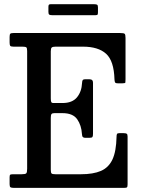

<svg xmlns="http://www.w3.org/2000/svg" viewBox="-20 -910 683 930"><path d="M87 -684H45Q32 -684 29.2 -688.5Q26.5 -693 26.5 -705V-730.5Q26.5 -743 29.8 -746.5Q33 -750 45 -750H562Q579 -750 583.5 -746.5Q588 -743 588 -726V-526.5Q588 -514 587.2 -510.2Q586.5 -506.5 573.5 -506.5H550.5Q539.5 -506.5 537.2 -511.2Q535 -516 534.5 -525.5Q532 -615 494 -649.5Q456 -684 382 -684H249Q235.5 -684 230.8 -680Q226 -676 226 -661.5V-434Q226 -422 228 -416.5Q230 -411 238.5 -411H283Q330 -411 352.8 -438.5Q375.5 -466 377.5 -508.5Q378 -519 381 -522.5Q384 -526 391.5 -526H413.5Q430.5 -526 430.5 -509.5V-262.5Q430.5 -250.5 427.8 -246.5Q425 -242.5 413.5 -242.5H392Q386 -242.5 381.8 -245.8Q377.5 -249 377 -260.5Q374.5 -303 353.8 -332.5Q333 -362 282.5 -362H243.5Q233 -362 229.5 -357.5Q226 -353 226 -339V-88Q226 -73.5 229.8 -69.8Q233.5 -66 248.5 -66H372Q431.5 -66 469 -82.2Q506.5 -98.5 524.8 -137.8Q543 -177 544.5 -247Q544.5 -258 547 -261.5Q549.5 -265 558.5 -265H579Q589.5 -265 593.8 -262.2Q598 -259.5 598 -248.5V-17.5Q598 -6 595.2 -3Q592.5 0 581.5 0H47Q35.5 0 31 -2.8Q26.5 -5.5 26.5 -18V-52Q26.5 -62.5 30.2 -64.2Q34 -66 44.5 -66H85Q103 -66 107.2 -70.5Q111.5 -75 111.5 -93V-663Q111.5 -678 107 -681Q102.5 -684 87 -684ZM214.5 -852.5V-876Q214.5 -883 216.2 -886.2Q218 -889.5 224.5 -889.5H437.5Q447 -889.5 450.8 -886.8Q454.5 -884 454.5 -874V-851.5Q454.5 -843.5 453 -840Q451.5 -836.5 443.5 -836.5H232Q222.5 -836.5 218.5 -839.2Q214.5 -842 214.5 -852.5Z"/></svg>

Font: Besley* Narrow Medium
Style: Regular
Weight: 500
Width: 4
Designer: Owen Earl
Foundry: indestructible type*
Version: Version 3.000; ttfautohint (v1.8.3)